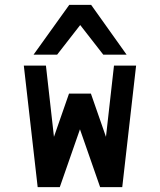

<svg xmlns="http://www.w3.org/2000/svg" viewBox="-20 -770 658 790"><path d="M118 -545 265 -750H355L501 -545H405L310 -667L215 -545ZM135 0 78 -500H169L202 -207L264 -385H354L416 -207L449 -500H540L483 0H392L309 -238L226 0Z"/></svg>

Font: Hermit
Style: Regular
Weight: 400
Designer: Pablo Caro
Version: Version 2.000;PS 002.000;hotconv 1.0.88;makeotf.lib2.5.64775